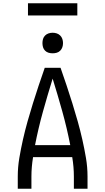

<svg xmlns="http://www.w3.org/2000/svg" viewBox="-20 -1147 640 1167"><path d="M88 0V-74Q88 -131 97.5 -187Q107 -243 119.5 -298.5Q132 -354 147.5 -409Q163 -464 180 -518.5Q197 -573 215 -627Q233 -681 252 -735H348Q367 -681 385 -627Q403 -573 420 -518.5Q437 -464 452.5 -409Q468 -354 480.5 -298.5Q493 -243 502.5 -187Q512 -131 512 -74V0H429V-74Q429 -103 426.5 -132.5Q424 -162 419 -192H181Q176 -162 173.5 -132.5Q171 -103 171 -74V0ZM193 -265H407Q387 -368 359 -468.5Q331 -569 300 -669Q269 -569 241 -468.5Q213 -368 193 -265ZM300 -823Q287 -823 275 -826.5Q263 -830 254 -839Q245 -848 241.5 -860Q238 -872 238 -885Q238 -898 241.5 -910Q245 -922 254 -931Q263 -940 275 -944Q287 -948 300 -948Q313 -948 325 -944Q337 -940 346 -931Q355 -922 359 -910Q363 -898 363 -885Q363 -872 359 -860Q355 -848 346 -839Q337 -830 325 -826.5Q313 -823 300 -823ZM150 -1053V-1127H450V-1053Z"/></svg>

Font: Iosevka Curly Extended
Style: Regular
Weight: 400
Width: 7
Monospace: yes
Designer: Belleve Invis
Foundry: Belleve Invis
Version: Version 11.1.0; ttfautohint (v1.8.3)